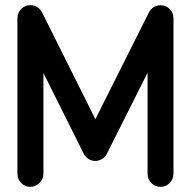

<svg xmlns="http://www.w3.org/2000/svg" viewBox="-20 -729 745 749"><path d="M149.4 -444.3 306.6 -129.4C314.5 -114.3 330.6 -101.1 352.1 -101.1C369.1 -101.1 389.2 -111.8 397 -129.4L555.7 -445.3V-50.8C555.7 -22 579.1 0 606 0C635.3 0 656.7 -24.4 656.7 -50.8V-658.2C656.7 -687.5 632.8 -708.5 606 -708.5C585.9 -708.5 568.8 -696.8 561 -680.7L352.1 -264.2L146 -676.8C138.7 -694.8 121.1 -709 98.1 -709C69.8 -709 47.9 -685.5 47.9 -658.2V-50.8C47.9 -23.4 70.3 0 98.1 0C126.5 0 149.4 -24.4 149.4 -50.8Z"/></svg>

Font: LOB TGL 0-17
Style: Regular
Weight: 400
Designer: Peter Wiegel + adaptations and expanded glyphset by Studio LOB
Foundry: Peter Wiegel + adaptations and expanded glyphset by Studio LOB
Version: Version 1.003;Glyphs 3.1.2 (3151)